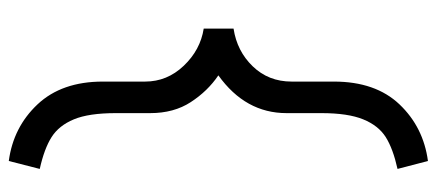

<svg xmlns="http://www.w3.org/2000/svg" viewBox="-292 -480 970 426"><g transform="rotate(-90 193.0 -267.0)"><path d="M225 -430V-523.8Q225 -615 174.4 -668.8Q123.8 -722.5 48.8 -732.5L31.2 -663.8Q76.2 -653.8 101.9 -637.5Q127.5 -621.2 141.2 -588.1Q155 -555 155 -495V-418.8Q155 -366.2 179.4 -328.8Q203.8 -291.2 238.8 -267.5Q155 -207.5 155 -116.2V-38.8Q155 20 141.2 53.8Q127.5 87.5 101.9 103.8Q76.2 120 31.2 130L48.8 197.5Q123.8 187.5 174.4 134.4Q225 81.2 225 -11.2V-105Q225 -156.2 258.8 -191.2Q292.5 -226.2 342.5 -233.8V-300Q295 -307.5 260 -344.4Q225 -381.2 225 -430Z"/></g></svg>

Font: Cambay
Style: Regular
Weight: 400
Version: Version 1.180;PS 001.180;hotconv 1.0.70;makeotf.lib2.5.58329